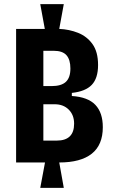

<svg xmlns="http://www.w3.org/2000/svg" viewBox="-20 -793 546 930"><path d="M58 -6V-653H197L175 -773H289L267 -653Q315 -651 358 -634Q401 -617 428 -579.5Q455 -542 455 -478Q455 -414 424.5 -382Q394 -350 328 -343V-328Q406 -323 442 -285Q478 -247 478 -177Q478 -91 424.5 -48.5Q371 -6 267 -6L289 117H175L198 -6ZM190 -376H230Q277 -376 299 -396.5Q321 -417 321 -461Q321 -504 302 -525.5Q283 -547 240 -547H190ZM190 -112H255Q339 -112 339 -194Q339 -236 313 -262Q287 -288 245 -288H190Z"/></svg>

Font: Bricolage Grotesque 12pt Condensed Bricolage Grotesque 10pt Condensed Regular
Style: Bold
Weight: 700
Width: 3
Designer: Mathieu Triay
Foundry: Atelier Triay
Version: Version 1.001; ttfautohint (v1.8.4.7-5d5b);gftools[0.9.33.de